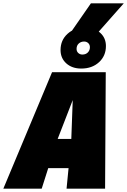

<svg xmlns="http://www.w3.org/2000/svg" viewBox="-60 -1131 762 1151"><path d="M75 -123 113 -298H556L518 -123ZM252 -698H574L570 0H339L367 -286L376 -531L281 -286L190 0H-40ZM427 -720Q372 -720 337.5 -751Q303 -782 303 -831Q303 -890 344.5 -928Q386 -966 451 -966Q505 -966 540 -935Q575 -904 575 -855Q575 -796 533.5 -758Q492 -720 427 -720ZM434 -804Q454 -804 466.5 -816.5Q479 -829 479 -848Q479 -863 469 -872.5Q459 -882 444 -882Q425 -882 412 -870Q399 -858 399 -838Q399 -823 409 -813.5Q419 -804 434 -804ZM365 -938 485 -1111H682L529 -938Z"/></svg>

Font: Azeret Mono Thin Black
Style: Italic
Weight: 900
Italic angle: -12°
Version: Version 1.002